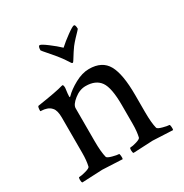

<svg xmlns="http://www.w3.org/2000/svg" viewBox="-151 -750 832 870"><g transform="rotate(-30 265.0 -315.0)"><path d="M314.5 -427.7Q382.8 -427.7 410.2 -378.9Q437.5 -330.1 437.5 -220.7V-131.8Q437.5 -75.2 445.3 -44.9Q447.3 -38.1 470.7 -31.7Q494.1 -25.4 503.9 -25.4Q506.8 -25.4 507.8 -13.7Q508.8 -2 506.8 2.9Q409.2 -2 402.3 -2Q400.4 -2 299.8 2.9Q295.9 -1 295.9 -13.2Q295.9 -25.4 299.8 -25.4Q311.5 -25.4 332.5 -31.7Q353.5 -38.1 355.5 -44.9Q362.3 -73.2 362.3 -113.3V-210.9Q362.3 -301.8 338.9 -335Q315.4 -368.2 262.7 -368.2Q231.4 -368.2 202.6 -345.2Q173.8 -322.3 173.8 -303.7V-131.8Q173.8 -75.2 181.6 -44.9Q183.6 -38.1 207 -31.7Q230.5 -25.4 240.2 -25.4Q243.2 -25.4 244.1 -13.7Q245.1 -2 243.2 2.9Q145.5 -2 138.7 -2Q132.8 -2 32.2 2.9Q28.3 -1 28.3 -13.2Q28.3 -25.4 32.2 -25.4Q43.9 -25.4 66.9 -31.7Q89.8 -38.1 91.8 -44.9Q98.6 -73.2 98.6 -113.3V-297.9Q98.6 -335.9 85 -350.6Q75.2 -362.3 61 -366.7Q46.9 -371.1 37.6 -371.1Q28.3 -371.1 28.3 -373Q28.3 -396.5 34.2 -397.5Q137.7 -413.1 168.9 -422.9Q169.9 -422.9 171.9 -423.3Q173.8 -423.8 173.8 -423.8Q177.7 -423.8 178.7 -415.5Q179.7 -407.2 178.7 -403.3Q174.8 -376 174.8 -364.3Q174.8 -360.4 176.8 -360.4Q177.7 -360.4 179.7 -362.3Q202.1 -385.7 240.7 -406.7Q279.3 -427.7 314.5 -427.7ZM263.7 -568.4Q286.1 -588.9 316.4 -610.8Q346.7 -632.8 354.5 -632.8Q362.3 -632.8 362.3 -610.4Q362.3 -609.4 354.5 -601.6Q346.7 -593.8 333 -579.1Q319.3 -564.5 308.6 -550.8Q296.9 -535.2 273.4 -497.1Q268.6 -488.3 264.6 -488.3Q260.7 -488.3 255.9 -497.1Q243.2 -518.6 219.7 -547.9Q207 -563.5 188.5 -584.5Q169.9 -605.5 167 -610.4Q167 -632.8 175.8 -632.8Q183.6 -632.8 212.9 -610.8Q242.2 -588.9 263.7 -568.4Z"/></g></svg>

Font: Crimson Text
Style: Roman
Weight: 400
Version: Version 0.13